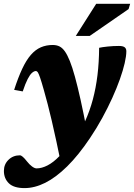

<svg xmlns="http://www.w3.org/2000/svg" viewBox="-63 -710 687 984"><path d="M53.5 -241.5 9.5 -249.5Q30 -313 50.8 -357.2Q71.5 -401.5 95 -428.5Q118.5 -455.5 146.2 -467.5Q174 -479.5 207 -479.5Q227.5 -479.5 242.5 -471.8Q257.5 -464 270 -446Q282.5 -428 295 -397Q307.5 -366 321 -317Q334.5 -268 350 -198.5Q365.5 -129 383 -36L253 144.5Q238.5 73 226 14.8Q213.5 -43.5 202.5 -90.2Q191.5 -137 181.5 -175.8Q171.5 -214.5 162 -247.5Q149.5 -292 142.2 -312.8Q135 -333.5 130.5 -339.8Q126 -346 121 -346Q112 -346 101.2 -336.8Q90.5 -327.5 78.8 -304.8Q67 -282 53.5 -241.5ZM299.5 9.5 315 16Q348.5 -34.5 372.8 -88Q397 -141.5 412.8 -200.2Q428.5 -259 436.5 -324.5Q444.5 -390 445 -465Q460 -468.5 488.8 -471.5Q517.5 -474.5 546.5 -474.5Q567 -474.5 575.8 -467.8Q584.5 -461 584.5 -447.5Q584.5 -423 576 -386.2Q567.5 -349.5 551.5 -304.2Q535.5 -259 512.5 -208.2Q489.5 -157.5 460.8 -105Q432 -52.5 398 -2Q339 86 281.2 142.8Q223.5 199.5 169 226.8Q114.5 254 63 254Q7.5 254 -17.8 229.2Q-43 204.5 -43 166Q-43 132 -19.5 109Q4 86 39 86Q45 86 54 93.8Q63 101.5 75.5 117.5Q88 133.5 101.2 143.2Q114.5 153 124.5 153Q151 153 181 137.5Q211 122 241.5 90.2Q272 58.5 299.5 9.5ZM325.5 -526 430 -690.5H604L596 -663.5L397 -526Z"/></svg>

Font: Newsreader ExtraBold
Style: Italic
Weight: 800
Italic angle: -17°
Designer: Hugues Gentile
Foundry: Production Type
Version: Version 1.003